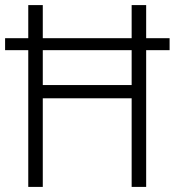

<svg xmlns="http://www.w3.org/2000/svg" viewBox="-20 -734 686 754"><path d="M91 0V-537H0V-584H91V-714H148V-584H497V-714H554V-584H646V-537H554V0H497V-348H148V0ZM148 -400H497V-537H148Z"/></svg>

Font: Noto Sans Arabic UI SmCn Lt
Style: Regular
Weight: 300
Width: 4
Designer: Monotype Design Team, Nadine Chahine and Nizar Qandah
Foundry: Monotype Imaging Inc.
Version: Version 2.010; ttfautohint (v1.8.4.7-5d5b)